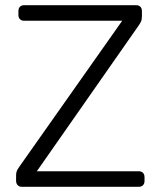

<svg xmlns="http://www.w3.org/2000/svg" viewBox="-20 -720 619 740"><path d="M64 0Q54 0 48 -6.5Q42 -13 42 -23V-43Q42 -58 48 -67.5Q54 -77 57 -81L451 -640H73Q63 -640 57 -646Q51 -652 51 -662V-677Q51 -688 57 -694Q63 -700 73 -700H504Q515 -700 521 -694Q527 -688 527 -677V-657Q527 -644 523 -636Q519 -628 514 -621L122 -60H514Q525 -60 531 -54Q537 -48 537 -37V-22Q537 -12 531 -6Q525 0 514 0Z"/></svg>

Font: Rubik Light Light
Style: Regular
Weight: 300
Version: Version 2.101